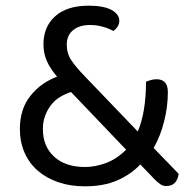

<svg xmlns="http://www.w3.org/2000/svg" viewBox="-20 -641 677 676"><path d="M565 14Q554 14 545 8Q536 2 525 -9L474 -62Q441 -27 393 -6Q345 15 279 15Q227 15 185 0.5Q143 -14 113 -40Q83 -66 66.5 -103.5Q50 -141 50 -187Q50 -257 87 -303.5Q124 -350 181 -371Q157 -399 145 -426Q133 -453 133 -485Q133 -547 174.5 -584Q216 -621 292 -621Q345 -621 372.5 -606Q400 -591 400 -568Q400 -556 393.5 -546.5Q387 -537 379 -532Q363 -541 341.5 -547Q320 -553 297 -553Q259 -553 237 -534.5Q215 -516 215 -484Q215 -453 231 -429Q247 -405 277 -374L465 -178Q479 -210 486.5 -254Q494 -298 494 -353Q503 -357 512.5 -359.5Q522 -362 531 -362Q571 -362 571 -317Q571 -266 558 -214Q545 -162 521 -120L609 -29Q603 14 565 14ZM280 -53Q315 -53 353 -67Q391 -81 424 -114L230 -317Q211 -311 193 -300.5Q175 -290 161.5 -273.5Q148 -257 139.5 -235Q131 -213 131 -186Q131 -126 170.5 -89.5Q210 -53 280 -53Z"/></svg>

Font: Baloo Bhai 2
Style: Regular
Weight: 400
Designer: Supriya Tembe, Noopur Datye and Ek Type
Foundry: Ek Type
Version: Version 1.640;PS 1.000;hotconv 16.6.51;makeotf.lib2.5.65220;